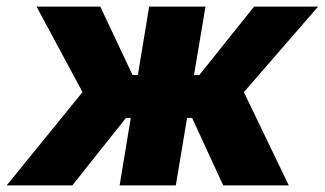

<svg xmlns="http://www.w3.org/2000/svg" viewBox="-51 -561 982 581"><path d="M-30.8 0 198.7 -282.2 59.6 -541H252.4L350.1 -334H366.2L400.4 -541H570.8L536.1 -334H552.2L717.8 -541H911.6L687 -282.2L822.8 0H624.5L530.3 -204.1H515.1L481 0H311L344.7 -204.1H330.1L168 0Z"/></svg>

Font: Inter 17pt ExtraBold
Style: Italic
Weight: 800
Italic angle: -9.3988°
Version: Version 4.001;git-66647c0bb